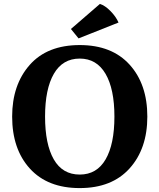

<svg xmlns="http://www.w3.org/2000/svg" viewBox="-20 -945 814 980"><path d="M42 -350Q42 -512 131.5 -613.5Q221 -715 387 -715Q551 -715 641.5 -615Q732 -515 732 -350Q732 -186 641.5 -85.5Q551 15 387 15Q223 15 132.5 -84.5Q42 -184 42 -350ZM387 -54Q474 -54 519 -131.5Q564 -209 564 -350Q564 -491 518.5 -568.5Q473 -646 387 -646Q300 -646 255 -568.5Q210 -491 210 -350Q210 -209 254.5 -131.5Q299 -54 387 -54ZM342 -797 490 -925Q516 -917 544 -888.5Q572 -860 585 -830L381 -749Z"/></svg>

Font: Volkhov
Style: Bold
Weight: 700
Designer: Cyreal (www.cyreal.org)
Foundry: Cyreal (www.cyreal.org)
Version: Version 1.010